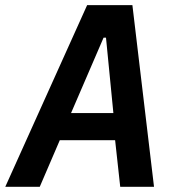

<svg xmlns="http://www.w3.org/2000/svg" viewBox="-48 -718 668 738"><path d="M544 0 460.9 -698.2H286.9L-27.7 0H104.8L181.8 -179H394.5L414.1 0ZM225.1 -283.4 350.1 -573.2H359.4L387.8 -283.4Z"/></svg>

Font: Margiela Mono Italic SmBold It
Style: Regular
Weight: 600
Designer: Mike Abbink, Paul van der Laan, Pieter van Rosmalen
Foundry: Bold Monday
Version: Version 2.003 2021